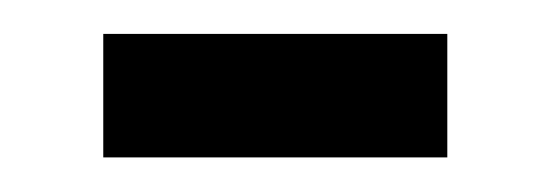

<svg xmlns="http://www.w3.org/2000/svg" viewBox="-20 -326 318 111"><path d="M39.7 -306.4V-235H238.6V-306.4Z"/></svg>

Font: Secuela Black
Style: Regular
Weight: 900
Designer: Fernando Haro
Foundry: deFharo
Version: Version 1.704